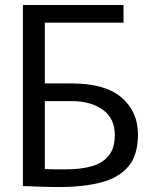

<svg xmlns="http://www.w3.org/2000/svg" viewBox="-20 -748 612 771"><path d="M219 3Q174 3 136.5 1.5Q99 0 72 -1V-728H476V-657H160V-413H266Q403 -413 468.5 -356Q534 -299 534 -209Q534 -125 495.5 -79.5Q457 -34 386 -15.5Q315 3 219 3ZM247 -68Q301 -68 345 -79.5Q389 -91 415 -121Q441 -151 441 -206Q441 -273 392.5 -307.5Q344 -342 269 -342H160V-69Q178 -68 201 -68Q224 -68 247 -68Z"/></svg>

Font: Murecho
Style: Regular
Weight: 400
Designer: Neil Summerour
Foundry: Positype
Version: Version 1.010; ttfautohint (v1.8.3)